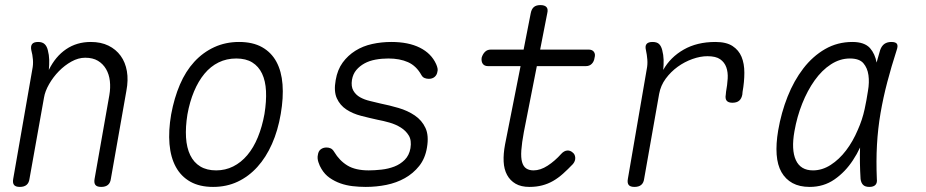

<svg xmlns="http://www.w3.org/2000/svg" viewBox="-20 -725 3640 755"><path d="M130 -560Q146 -560 155 -552Q164 -544 168 -528Q173 -509 173.5 -490Q174 -471 172 -450Q198 -503 240 -531.5Q282 -560 337 -560Q377 -560 406.5 -545.5Q436 -531 454.5 -505.5Q473 -480 479 -445Q485 -410 477 -368L416 -22Q414 -6 404.5 2Q395 10 378 10Q361 10 355 2Q349 -6 352 -22L410 -351Q415 -380 412 -406.5Q409 -433 397 -453.5Q385 -474 365 -486Q345 -498 315 -498Q288 -498 261 -483Q234 -468 211.5 -445Q189 -422 173 -394Q157 -366 153 -341L96 -22Q94 -6 84.5 2Q75 10 58 10Q41 10 35 2Q29 -6 32 -22L107 -452Q111 -471 109.5 -490.5Q108 -510 103 -528Q100 -544 106.5 -552Q113 -560 130 -560Z M818 10Q765 10 728.5 -10.5Q692 -31 671.5 -68.5Q651 -106 646.5 -158.5Q642 -211 653 -275Q665 -340 687.5 -392.5Q710 -445 744 -482Q778 -519 822.5 -539.5Q867 -560 920 -560Q974 -560 1010.5 -539.5Q1047 -519 1067 -482Q1087 -445 1091 -393Q1095 -341 1084 -277Q1073 -212 1049.5 -159Q1026 -106 992 -68.5Q958 -31 914.5 -10.5Q871 10 818 10ZM830 -55Q866 -55 897 -70.5Q928 -86 952.5 -115Q977 -144 994 -185.5Q1011 -227 1020 -277Q1028 -327 1026 -367Q1024 -407 1010.5 -435.5Q997 -464 972 -479.5Q947 -495 909 -495Q871 -495 839.5 -479.5Q808 -464 784 -435Q760 -406 743 -365.5Q726 -325 717 -275Q709 -225 711.5 -184.5Q714 -144 728 -115Q742 -86 767.5 -70.5Q793 -55 830 -55Z M1418 10Q1392 10 1366.5 7Q1341 4 1318.5 -4Q1296 -12 1276.5 -25.5Q1257 -39 1244 -61Q1237 -72 1232 -87.5Q1227 -103 1230 -116Q1232 -131 1241.5 -138Q1251 -145 1264 -145Q1273 -145 1280.5 -141.5Q1288 -138 1294 -128Q1315 -93 1346.5 -74Q1378 -55 1430 -55Q1453 -55 1480 -58Q1507 -61 1530.5 -70Q1554 -79 1571.5 -96.5Q1589 -114 1594 -142Q1599 -173 1587.5 -192Q1576 -211 1556 -223.5Q1536 -236 1511.5 -243Q1487 -250 1465 -254Q1433 -261 1400 -269.5Q1367 -278 1342 -294.5Q1317 -311 1304.5 -338.5Q1292 -366 1300 -410Q1307 -451 1327.5 -479Q1348 -507 1377.5 -525.5Q1407 -544 1443.5 -552Q1480 -560 1519 -560Q1586 -560 1631 -537.5Q1676 -515 1695 -473Q1699 -464 1700.5 -456.5Q1702 -449 1700 -443Q1698 -430 1689 -422.5Q1680 -415 1666 -415Q1658 -415 1650 -418Q1642 -421 1637 -430Q1617 -466 1584.5 -480.5Q1552 -495 1507 -495Q1481 -495 1456.5 -490.5Q1432 -486 1413 -475.5Q1394 -465 1381 -449.5Q1368 -434 1364 -411Q1360 -385 1369.5 -368.5Q1379 -352 1396 -342.5Q1413 -333 1434.5 -328Q1456 -323 1476 -318Q1511 -311 1547 -300.5Q1583 -290 1611 -271Q1639 -252 1653 -222Q1667 -192 1659 -145Q1652 -102 1628.5 -72.5Q1605 -43 1572 -24.5Q1539 -6 1499.5 2Q1460 10 1418 10Z M2295 -530Q2309 -530 2315.5 -521Q2322 -512 2318 -498Q2316 -483 2307 -474Q2298 -465 2284 -465H2091L2040 -206Q2032 -163 2030 -134Q2028 -105 2033 -87.5Q2038 -70 2049.5 -62.5Q2061 -55 2078 -55Q2105 -55 2133.5 -73.5Q2162 -92 2187 -120Q2198 -132 2210 -133Q2222 -134 2231 -126Q2241 -119 2242 -105.5Q2243 -92 2233 -80Q2213 -59 2194 -42Q2175 -25 2155 -13.5Q2135 -2 2112 4Q2089 10 2062 10Q2029 10 2007.5 -2.5Q1986 -15 1974 -37Q1962 -59 1960.5 -89.5Q1959 -120 1966 -157L2027 -465H1899Q1885 -465 1878.5 -474Q1872 -483 1874 -498Q1878 -512 1887 -521Q1896 -530 1910 -530H2039L2067 -673Q2070 -689 2079 -697Q2088 -705 2105 -705Q2122 -705 2129 -697Q2136 -689 2132 -673L2104 -530Z M2475 10Q2458 10 2452 2Q2446 -6 2449 -22L2523 -452Q2527 -471 2525.5 -490.5Q2524 -510 2520 -528Q2516 -544 2522.5 -552Q2529 -560 2546 -560Q2563 -560 2571.5 -552Q2580 -544 2584 -528Q2589 -509 2589.5 -490Q2590 -471 2588 -450Q2616 -500 2668.5 -530Q2721 -560 2793 -560Q2836 -560 2860.5 -544Q2885 -528 2896 -501.5Q2907 -475 2907 -439Q2907 -403 2900 -364L2899 -353Q2896 -337 2886.5 -329Q2877 -321 2860 -321Q2844 -321 2837.5 -329Q2831 -337 2834 -353L2835 -364Q2840 -391 2841.5 -416Q2843 -441 2836 -460.5Q2829 -480 2812 -492Q2795 -504 2762 -504Q2734 -504 2703 -493Q2672 -482 2645 -462.5Q2618 -443 2598 -416Q2578 -389 2572 -356L2513 -22Q2511 -6 2501.5 2Q2492 10 2475 10Z M3164 10Q3124 10 3096.5 -5Q3069 -20 3053 -48Q3037 -76 3034 -117.5Q3031 -159 3040 -212Q3052 -282 3077 -345Q3102 -408 3139 -456Q3176 -504 3224.5 -532Q3273 -560 3332 -560Q3379 -560 3401 -536Q3421 -513 3427 -479Q3434 -503 3441 -528Q3447 -545 3458 -552.5Q3469 -560 3485 -560Q3502 -560 3507 -552.5Q3512 -545 3506 -528Q3485 -463 3469 -402Q3453 -341 3442.5 -280Q3432 -219 3428.5 -155.5Q3425 -92 3428 -21Q3430 -6 3422.5 2Q3415 10 3398.5 10Q3382 10 3374 2Q3366 -6 3364 -21Q3360 -86 3362 -145Q3350 -119 3334 -95Q3304 -49 3261.5 -19.5Q3219 10 3164 10ZM3177 -55Q3213 -55 3246.5 -76.5Q3280 -98 3307 -133.5Q3334 -169 3353 -214Q3371 -254 3380 -296Q3383 -313 3387 -331L3393 -367Q3399 -401 3395 -429.5Q3391 -458 3375 -476.5Q3359 -495 3322 -495Q3283 -495 3247.5 -472Q3212 -449 3183.5 -409Q3155 -369 3134.5 -317.5Q3114 -266 3104 -209Q3091 -136 3109.5 -95.5Q3128 -55 3177 -55Z"/></svg>

Font: Maple Mono NL ExtraLight
Style: Italic
Weight: 275
Italic angle: -10°
Monospace: yes
Designer: subframe7536
Version: Version 7.000